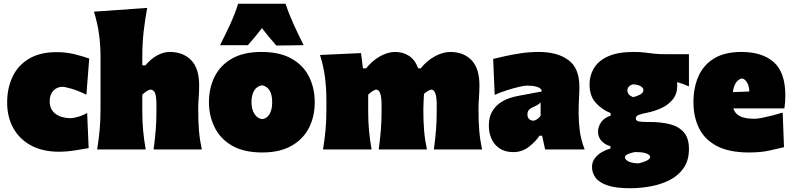

<svg xmlns="http://www.w3.org/2000/svg" viewBox="-20 -794 4212 1020"><path d="M293 12Q206.5 12 145 -21.2Q83.5 -54.5 50.8 -113.2Q18 -172 18 -249Q18 -326.5 47 -387Q76 -447.5 134.2 -482.2Q192.5 -517 281 -517Q331.5 -517 376.8 -505.8Q422 -494.5 454 -483L439 -291Q392 -313.5 358.2 -323.2Q324.5 -333 308 -333Q281 -331 262.5 -311.2Q244 -291.5 244 -256Q244 -212.5 274.2 -189.8Q304.5 -167 353 -166Q369 -166 394.5 -173.2Q420 -180.5 443 -194L451 -7Q420.5 -2 377.8 5Q335 12 293 12Z M496 0Q504.5 -52 509.2 -101Q514 -150 514 -213V-493Q514 -552.5 506.2 -611.2Q498.5 -670 479 -732L762 -752Q751 -694.5 743.5 -629.8Q736 -565 736 -493V-447H753Q779.5 -480 813.8 -499Q848 -518 881 -518Q953 -518 995.5 -474.5Q1038 -431 1038 -341Q1038 -308 1035.5 -275.2Q1033 -242.5 1033 -213Q1033 -150 1037 -101Q1041 -52 1052 0H796Q803 -52 807 -99.5Q811 -147 811 -200V-238Q811 -279.5 804 -298.8Q797 -318 779 -318Q772.5 -318 758.5 -309Q744.5 -300 736 -291V-200Q736 -147 740.5 -99.5Q745 -52 754 0Z M1374 16Q1273 16 1210.5 -21.5Q1148 -59 1119 -120Q1090 -181 1090 -251Q1090 -326 1120 -386.5Q1150 -447 1211.8 -482.5Q1273.5 -518 1369 -518Q1467 -518 1529.5 -482.2Q1592 -446.5 1622 -386Q1652 -325.5 1652 -251Q1652 -174 1620.8 -113.8Q1589.5 -53.5 1527.5 -18.8Q1465.5 16 1374 16ZM1373 -161Q1398 -164 1412 -187.8Q1426 -211.5 1426 -251Q1426 -329 1373 -341Q1346 -337.5 1331 -313.8Q1316 -290 1316 -251Q1316 -213.5 1331.8 -188.8Q1347.5 -164 1373 -161ZM1149 -554Q1177 -609 1202.5 -664.2Q1228 -719.5 1245 -774H1497Q1515 -719.5 1540.2 -664.2Q1565.5 -609 1593 -554L1448 -552Q1407 -598.5 1371.5 -644.5Q1336.5 -598.5 1297 -554Z M1696 0Q1704.5 -52 1709.2 -101Q1714 -150 1714 -213V-263Q1714 -322.5 1706.8 -381.2Q1699.5 -440 1680 -502L1898 -512L1908 -431H1925Q1957.5 -471.5 1998.8 -494.8Q2040 -518 2079 -518Q2121.5 -518 2153.5 -496.8Q2185.5 -475.5 2201.5 -431H2215Q2247.5 -471.5 2290.2 -494.8Q2333 -518 2372 -518Q2442.5 -518 2484.8 -474.5Q2527 -431 2527 -341Q2527 -308 2524.5 -275.2Q2522 -242.5 2522 -213Q2522 -150 2526 -101Q2530 -52 2541 0H2285Q2292 -52 2296 -99.5Q2300 -147 2300 -200V-238Q2300 -318 2271 -318Q2265.5 -318 2253.5 -310.8Q2241.5 -303.5 2232.5 -295.5Q2231.5 -274 2230.2 -253Q2229 -232 2229 -213Q2229 -150 2233 -101Q2237 -52 2248 0H1992Q1999 -52 2003 -99.5Q2007 -147 2007 -200V-238Q2007 -318 1978 -318Q1972 -318 1958.2 -309Q1944.5 -300 1936 -291V-200Q1936 -147 1940.5 -99.5Q1945 -52 1954 0Z M2708 14Q2663 14 2634 -5.5Q2605 -25 2591 -57Q2577 -89 2577 -126Q2577 -170.5 2593.2 -199.2Q2609.5 -228 2634 -245.5Q2658.5 -263 2684.5 -271.8Q2710.5 -280.5 2730 -284L2858 -308Q2859 -321 2840.2 -330Q2821.5 -339 2777 -339Q2766 -339 2736.5 -332.2Q2707 -325.5 2671.8 -314.2Q2636.5 -303 2608 -290L2600 -481Q2625.5 -487 2664 -495.8Q2702.5 -504.5 2748.2 -511.2Q2794 -518 2842 -518Q2942 -518 3000 -474.8Q3058 -431.5 3058 -333Q3058 -307 3056 -271.5Q3054 -236 3054 -212V-190Q3054 -147.5 3060 -99.8Q3066 -52 3086 0H2876L2860 -73H2846Q2826 -42.5 2790 -14.2Q2754 14 2708 14ZM2812 -153Q2822.5 -153 2833.2 -160.5Q2844 -168 2852 -179V-250Q2846 -243.5 2838.2 -238.2Q2830.5 -233 2814 -226Q2803 -221.5 2792.5 -212.8Q2782 -204 2782 -186Q2782 -169 2791.8 -161Q2801.5 -153 2812 -153Z M3328 206Q3251 206 3206.8 190.8Q3162.5 175.5 3143.8 149.8Q3125 124 3125 93Q3125 65.5 3141.2 45.2Q3157.5 25 3180.2 12.5Q3203 0 3223 -5V-18Q3198.5 -22.5 3177.8 -43Q3157 -63.5 3157 -95Q3157 -120 3173 -144Q3189 -168 3224 -180V-193Q3177.5 -212 3144.8 -248Q3112 -284 3112 -347Q3112 -392 3134.8 -431Q3157.5 -470 3209 -494Q3260.5 -518 3347 -518Q3379.5 -518 3403.5 -515Q3427.5 -512 3454 -509Q3480.5 -506 3521 -506H3640V-335Q3607.5 -349.5 3577 -358Q3578 -349.5 3578 -340Q3578 -296 3554.8 -266.8Q3531.5 -237.5 3494.5 -220.2Q3457.5 -203 3417 -195Q3386.5 -189 3372.2 -183.2Q3358 -177.5 3358 -164Q3358 -153 3372 -149.5Q3386 -146 3415 -146H3433Q3490.5 -146 3537.5 -134.5Q3584.5 -123 3612.2 -92Q3640 -61 3640 -2Q3640 58 3612.2 98.2Q3584.5 138.5 3538.5 162Q3492.5 185.5 3437.5 195.8Q3382.5 206 3328 206ZM3343 -278Q3358 -280.5 3378 -290.2Q3398 -300 3398 -315Q3398 -328 3383.2 -336.2Q3368.5 -344.5 3345 -346Q3331 -344 3322 -335Q3313 -326 3313 -314Q3313 -289.5 3343 -278ZM3371 74Q3393 70 3413.5 60.5Q3434 51 3434 40Q3434 29.5 3415.5 21.8Q3397 14 3360 14H3353Q3339.5 15.5 3319.8 23Q3300 30.5 3300 42Q3300 53 3317.2 62.8Q3334.5 72.5 3371 74Z M3959 16Q3854 16 3789 -18Q3724 -52 3694 -112.2Q3664 -172.5 3664 -251Q3664 -329.5 3691 -389.8Q3718 -450 3774.2 -484Q3830.5 -518 3919 -518Q4030 -518 4091 -463.5Q4152 -409 4152 -288Q4152 -266.5 4150.8 -250.2Q4149.5 -234 4147 -218H3876Q3884 -190.5 3911 -176.8Q3938 -163 3988 -163Q4003.5 -163 4029.8 -168.2Q4056 -173.5 4085 -181Q4114 -188.5 4138 -196L4145 -12Q4112 -4.5 4067.5 5.8Q4023 16 3959 16ZM3921 -377Q3905 -374.5 3891.5 -357Q3878 -339.5 3873.5 -304.5L3961 -308Q3959.5 -338.5 3948 -357Q3936.5 -375.5 3921 -377Z"/></svg>

Font: Commissioner Flair Black
Style: Regular
Weight: 900
Designer: Kostas Bartsokas
Foundry: Kostas Bartsokas
Version: Version 1.000; ttfautohint (v1.8.3)